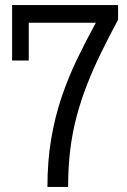

<svg xmlns="http://www.w3.org/2000/svg" viewBox="-20 -741 505 761"><path d="M168 0Q168 -103 183 -191Q198 -279 224.5 -357Q251 -435 286 -507.5Q321 -580 360 -651H94V-501H28V-721H448V-663Q411 -594 380 -530.5Q349 -467 325 -405.5Q301 -344 284 -280.5Q267 -217 258.5 -148Q250 -79 250 0Z"/></svg>

Font: Mona Sans SemiCondensed
Style: Regular
Weight: 400
Width: 4
Designer: Deni Anggara
Foundry: GitHub
Version: Version 2.000